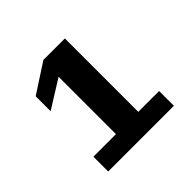

<svg xmlns="http://www.w3.org/2000/svg" viewBox="-104 -784 541 541"><g transform="rotate(-45 166.5 -514.0)"><path d="M40 -338.9V-397.9H129.9V-626.5L45.4 -573.7V-633.3L133.3 -690.4H218.8V-397.9H301.8V-338.9Z"/></g></svg>

Font: TypoPRO Liberation Sans
Style: Bold
Weight: 700
Designer: Steve Matteson
Foundry: Ascender Corporation
Version: Version 2.00.1